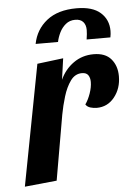

<svg xmlns="http://www.w3.org/2000/svg" viewBox="-53 -775 574 829"><g transform="rotate(-5 233.5 -360.0)"><path d="M21 14 121 -510 234 -524 221 -432Q241 -476 279 -503Q317 -530 366 -530Q417 -530 442 -500.5Q467 -471 467 -426Q467 -373 437 -335.5Q407 -298 360 -298Q347 -298 333 -302Q319 -306 312 -317Q325 -335 334.5 -362Q344 -389 344 -412Q344 -430 336 -441.5Q328 -453 309 -453Q279 -453 259.5 -426Q240 -399 228 -359.5Q216 -320 209 -282L160 0ZM121 -596Q133 -658 181 -696Q229 -734 310 -734Q379 -734 413.5 -703.5Q448 -673 448 -624Q448 -611 445 -596H342Q346 -621 346 -637Q346 -659 334.5 -672Q323 -685 300 -685Q276 -685 259 -671Q242 -657 232 -636.5Q222 -616 218 -596Z"/></g></svg>

Font: Sansita Swashed Medium
Style: Regular
Weight: 500
Designer: Pablo Cosgaya
Foundry: Omnibus-Type
Version: Version 1.003; ttfautohint (v1.8.3)